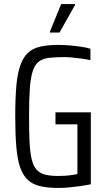

<svg xmlns="http://www.w3.org/2000/svg" viewBox="-20 -917 526 945"><path d="M267 8Q215 8 178.5 -0.5Q142 -9 118 -30.5Q94 -52 80 -91Q66 -130 60.5 -192.5Q55 -255 55 -344Q55 -433 60.5 -494.5Q66 -556 80 -595.5Q94 -635 117.5 -657Q141 -679 178 -687.5Q215 -696 268 -696Q294 -696 323 -693.5Q352 -691 379 -687Q406 -683 425 -677V-621Q402 -626 378 -629Q354 -632 333.5 -634Q313 -636 297 -636Q253 -636 222.5 -632.5Q192 -629 172.5 -615Q153 -601 142 -569.5Q131 -538 127 -483.5Q123 -429 123 -344Q123 -269 125.5 -217.5Q128 -166 136 -133Q144 -100 160 -82Q176 -64 202 -57.5Q228 -51 266 -51Q283 -51 300 -52Q317 -53 333 -55.5Q349 -58 361 -60V-305H253V-364H427V-10Q403 -5 375 -1Q347 3 319 5.5Q291 8 267 8ZM226 -757V-762L281 -897H349V-892L273 -757Z"/></svg>

Font: Saira Condensed
Style: Regular
Weight: 400
Width: 3
Designer: Hector Gatti with collaboration of the Omnibus-Type team
Foundry: Omnibus-Type
Version: Version 1.101